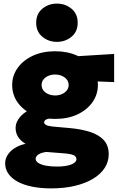

<svg xmlns="http://www.w3.org/2000/svg" viewBox="-20 -819 662 1064"><path d="M263.5 225Q205.5 225 158.5 215.5Q111.5 206 78 187.8Q44.5 169.5 26.5 143.8Q8.5 118 8.5 86Q8.5 62 22.2 40Q36 18 61.2 1.8Q86.5 -14.5 121.5 -22Q93 -39.5 79.8 -61.2Q66.5 -83 66.5 -110Q66.5 -135 81.5 -158Q96.5 -181 123.2 -199Q150 -217 185.2 -227Q220.5 -237 261.5 -235L294.5 -164Q268 -164.5 252.8 -161.8Q237.5 -159 231 -153.5Q224.5 -148 224.5 -141Q224.5 -133 235.2 -126.5Q246 -120 280.5 -117L369.5 -109Q433 -103 481 -87.2Q529 -71.5 555.8 -41.8Q582.5 -12 582.5 36Q582.5 77 560 111.8Q537.5 146.5 495.5 171.8Q453.5 197 394.8 211Q336 225 263.5 225ZM295.5 104Q345 104 374.2 92.8Q403.5 81.5 403.5 63Q403.5 48 388.2 41Q373 34 337.5 31L236.5 23Q217.5 25.5 204.2 31Q191 36.5 184.2 44.2Q177.5 52 177.5 61Q177.5 74 192 83.8Q206.5 93.5 233 98.8Q259.5 104 295.5 104ZM285.5 -160Q214 -160 160.5 -184.8Q107 -209.5 77.2 -252Q47.5 -294.5 47.5 -348Q47.5 -400 77.8 -442.5Q108 -485 161.8 -510Q215.5 -535 285.5 -535Q355 -535 408.5 -510.2Q462 -485.5 492.2 -443.2Q522.5 -401 522.5 -348Q522.5 -296 492.8 -253.2Q463 -210.5 409.8 -185.2Q356.5 -160 285.5 -160ZM285.5 -290Q306 -290 323 -297.5Q340 -305 350.2 -318Q360.5 -331 360.5 -348Q360.5 -373.5 338.5 -389.8Q316.5 -406 285.5 -406Q264.5 -406 247.5 -398.5Q230.5 -391 220.5 -378Q210.5 -365 210.5 -348Q210.5 -322.5 232.2 -306.2Q254 -290 285.5 -290ZM361.5 -374 285.5 -500 612.5 -520V-364ZM295.5 -587Q249 -587 214.8 -615.2Q180.5 -643.5 180.5 -693Q180.5 -742.5 214.8 -770.8Q249 -799 295.5 -799Q342 -799 376.2 -770.8Q410.5 -742.5 410.5 -693Q410.5 -643.5 376.2 -615.2Q342 -587 295.5 -587Z"/></svg>

Font: Geologica Roman Black
Style: Regular
Weight: 900
Designer: Sindre Bremnes, Frode Helland
Foundry: Monokrom Skriftforlag AS
Version: Version 1.010;gftools[0.9.28]